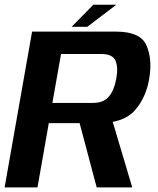

<svg xmlns="http://www.w3.org/2000/svg" viewBox="-31 -812 684 832"><path d="M-11 0H131.5L180.5 -278.5H396.5Q505.5 -278.5 554.2 -334.8Q603 -391 616 -473.5Q629.5 -555.5 603.8 -615.2Q578 -675 471.5 -675H108ZM388 0H542L446 -322.5L304 -316ZM196 -366 233.5 -578H408.5Q456.5 -578 469.2 -549.5Q482 -521 473 -472Q464.5 -422.5 441.5 -394.2Q418.5 -366 371 -366ZM279.5 -696H347.5L473 -791.5H373.5Z"/></svg>

Font: Anybody UltraCondensed Thin SemiBold
Style: Italic
Weight: 600
Italic angle: -10°
Version: Version 1.111